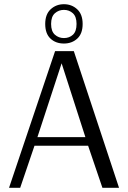

<svg xmlns="http://www.w3.org/2000/svg" viewBox="-20 -893 608 913"><path d="M284 -686Q245 -686 220 -709.5Q195 -733 195 -779Q195 -825 221 -849Q247 -873 284 -873Q321 -873 347 -849Q373 -825 373 -779Q373 -733 347.5 -709.5Q322 -686 284 -686ZM284 -712Q310 -712 327 -728Q344 -744 344 -779Q344 -814 326.5 -830Q309 -846 284 -846Q259 -846 241 -830Q223 -814 223 -779Q223 -744 241 -728Q259 -712 284 -712ZM23 0 242 -650H331L546 0H467L399 -200H144L76 0ZM158 -241H386L273 -592Z"/></svg>

Font: Arsenal SC
Style: Regular
Weight: 400
Designer: Andrij Shevchenko
Foundry: Stairsfor
Version: Version 2.001; ttfautohint (v1.8.4.7-5d5b)